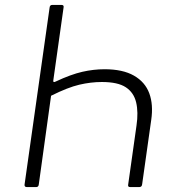

<svg xmlns="http://www.w3.org/2000/svg" viewBox="-20 -762 713 782"><path d="M230 -742Q241 -742 239 -732L197 -434Q196 -424 207 -430Q269 -459 315 -469.5Q361 -480 406 -480Q480 -480 525.5 -454Q571 -428 588 -382Q605 -336 596 -274L559 -12Q558 0 547 0H511Q505 0 503 -2.5Q501 -5 502 -10L536 -251Q544 -305 534.5 -345Q525 -385 492.5 -406.5Q460 -428 395 -428Q350 -428 303 -417Q256 -406 188 -372L138 -11Q137 0 127 0H90Q79 0 80 -10L182 -731Q183 -742 193 -742Z"/></svg>

Font: Libre Franklin ExtraLight
Style: Italic
Weight: 250
Italic angle: -8°
Designer: Pablo Impallari, Rodrigo Fuenzalida, Nhung Nguyen
Foundry: Impallari Type
Version: Version 3.000